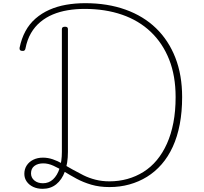

<svg xmlns="http://www.w3.org/2000/svg" viewBox="-20 -1166 1284 1207"><path d="M248 21Q215 21 189 9Q163 -3 148 -24.5Q133 -46 133 -73Q133 -103 148 -126Q163 -149 189.5 -162Q216 -175 250 -175Q281 -175 312 -164.5Q343 -154 373 -136.5Q403 -119 436 -100.5Q469 -82 504 -64.5Q539 -47 580 -36.5Q621 -26 668 -26Q727 -26 781 -41Q835 -56 882 -85.5Q929 -115 966 -159.5Q1003 -204 1029.5 -263Q1056 -322 1070 -395Q1084 -468 1084 -556Q1084 -689 1043.5 -791.5Q1003 -894 928 -965.5Q853 -1037 747.5 -1073.5Q642 -1110 512 -1110Q456 -1110 405.5 -1101.5Q355 -1093 312 -1075Q269 -1057 234 -1028Q199 -999 175 -958Q151 -917 140 -861Q139 -854 134.5 -849.5Q130 -845 121 -846Q111 -846 106.5 -850.5Q102 -855 103 -865Q115 -924 140 -970Q165 -1016 203.5 -1049.5Q242 -1083 290.5 -1104.5Q339 -1126 395.5 -1136Q452 -1146 516 -1146Q656 -1146 769 -1105.5Q882 -1065 961 -988.5Q1040 -912 1082.5 -803Q1125 -694 1125 -556Q1125 -463 1110 -384.5Q1095 -306 1066 -243Q1037 -180 996 -133Q955 -86 904 -54.5Q853 -23 793.5 -6.5Q734 10 668 10Q605 10 554 -5Q503 -20 461.5 -42.5Q420 -65 384.5 -87Q349 -109 316 -124Q283 -139 252 -139Q218 -139 196.5 -123Q175 -107 175 -76Q175 -49 196 -31.5Q217 -14 250 -14Q287 -14 313.5 -38.5Q340 -63 354.5 -107.5Q369 -152 369 -211V-983Q369 -991 374 -994.5Q379 -998 389 -998Q398 -998 402.5 -994.5Q407 -991 407 -983V-211Q407 -140 388 -88Q369 -36 333.5 -7.5Q298 21 248 21Z"/></svg>

Font: Playwrite BR Thin
Style: Regular
Weight: 250
Version: Version 1.003